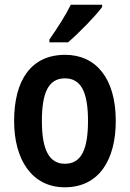

<svg xmlns="http://www.w3.org/2000/svg" viewBox="-20 -786 552 816"><path d="M414 -756V-766H281C259 -721 224 -667 190 -618V-606H269C315 -645 386 -718 414 -756ZM472 -272C472 -454 387 -553 257 -553C112 -553 40 -445 40 -272C40 -106 117 10 255 10C402 10 472 -108 472 -272ZM158 -272C158 -394 187 -453 256 -453C325 -453 354 -394 354 -272C354 -150 325 -90 256 -90C188 -90 158 -151 158 -272Z"/></svg>

Font: Noto Sans Gurmukhi UI Condensed SemiBold
Style: Regular
Weight: 600
Width: 3
Designer: Jelle Bosma - Monotype Design Team
Foundry: Monotype Imaging Inc.
Version: Version 2.004